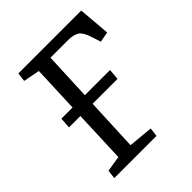

<svg xmlns="http://www.w3.org/2000/svg" viewBox="-194 -824 948 948"><g transform="rotate(-45 280.5 -350.0)"><path d="M415 -335H241.2L229 -58.1L357.9 -45.9L352.1 0H57.1L63 -45.9L145 -59.1L155.8 -335H76.2L80.1 -392.1H158.2L168 -637.2L82 -653.8L87.9 -700.2H526.9L541 -533.2L486.8 -522.9L474.1 -562Q467.8 -581.5 464.1 -590.6Q460.4 -599.6 452.9 -612.1Q445.3 -624.5 436.5 -629.6Q427.7 -634.8 413.3 -638.9Q398.9 -643.1 378.9 -643.1H254.9L244.1 -392.1H419.9Z"/></g></svg>

Font: Literata Book
Style: Italic
Weight: 400
Italic angle: -3°
Designer: Latin by Veronika Burian and Jose Scaglione. Greek by Irene Vlachou. Cyrillic by Vera Evstafieva
Foundry: TypeTogether
Version: Version 1.003;PS 001.003;hotconv 1.0.88;makeotf.lib2.5.64775